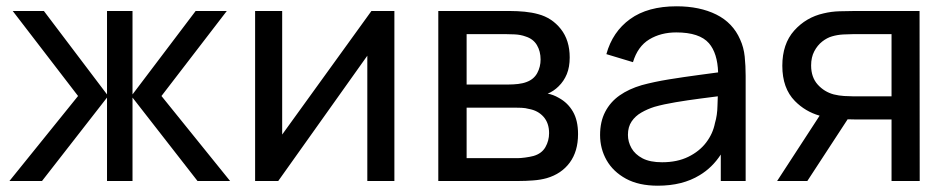

<svg xmlns="http://www.w3.org/2000/svg" viewBox="-20 -575 3012 610"><path d="M10 0 228 -270 20.5 -540H119.5L320 -275V-540H401V-275L601.5 -540H700.5L493 -270L711 0H607.5L401 -265V0H320V-265L113.5 0Z M1233 -540V0H1147V-398L864 0H790.5V-540H876.5V-147.5L1160 -540Z M1372.5 0V-540H1602.5Q1623 -540 1646.8 -537.8Q1670.5 -535.5 1690 -530Q1733.5 -518.5 1761.8 -482.8Q1790 -447 1790 -392.5Q1790 -362 1780.8 -339.5Q1771.5 -317 1754.5 -300.5Q1747 -293 1738 -287Q1729 -281 1720 -277.5Q1737.5 -274.5 1755.5 -264Q1784 -248.5 1800.2 -220.5Q1816.5 -192.5 1816.5 -149Q1816.5 -94 1790 -58.2Q1763.5 -22.5 1717 -9Q1697.5 -3.5 1674 -1.8Q1650.5 0 1628.5 0ZM1462.5 -306.5H1596.5Q1610.5 -306.5 1626 -308.2Q1641.5 -310 1653 -314.5Q1676 -323 1686.8 -342.8Q1697.5 -362.5 1697.5 -386Q1697.5 -412 1685.8 -431.8Q1674 -451.5 1650 -459Q1634 -465 1614.2 -465.8Q1594.5 -466.5 1589 -466.5H1462.5ZM1462.5 -72.5H1623.5Q1634 -72.5 1648.8 -74.5Q1663.5 -76.5 1675 -79.5Q1701 -87 1712.8 -107.5Q1724.5 -128 1724.5 -152Q1724.5 -184 1706.8 -204Q1689 -224 1660 -229Q1649.5 -232 1637.2 -232.5Q1625 -233 1615.5 -233H1462.5Z M2070 15Q2009.5 15 1968.8 -7.2Q1928 -29.5 1907.2 -66Q1886.5 -102.5 1886.5 -146Q1886.5 -188.5 1902.8 -219.8Q1919 -251 1948.5 -271.8Q1978 -292.5 2019 -304.5Q2057.5 -315 2105.2 -322.8Q2153 -330.5 2202 -337Q2233 -341 2261.5 -345Q2259.5 -406 2232.5 -437.5Q2202.5 -472 2128.5 -472Q2079.5 -472 2042.8 -449.8Q2006 -427.5 1991 -377.5L1906.5 -403Q1926 -474 1982 -514.5Q2038 -555 2129.5 -555Q2203 -555 2255.8 -528.8Q2308.5 -502.5 2331.5 -449.5Q2343 -424.5 2346 -395.2Q2349 -366 2349 -334V0H2270V-84Q2243 -42.5 2203 -18.5Q2148.5 15 2070 15ZM2083.5 -59.5Q2131.5 -59.5 2166.8 -76.8Q2202 -94 2223.5 -122.2Q2245 -150.5 2251.5 -184Q2259 -209 2259.5 -239.5Q2260 -256.5 2260.5 -269Q2233 -265.5 2206 -262Q2164 -256.5 2126.5 -250.2Q2089 -244 2059 -235.5Q2037 -228.5 2017.8 -217.5Q1998.5 -206.5 1986.8 -189.2Q1975 -172 1975 -146.5Q1975 -124.5 1986.2 -104.5Q1997.5 -84.5 2021.2 -72Q2045 -59.5 2083.5 -59.5Z M2812.5 0V-195.5H2696Q2685 -195.5 2673 -196L2545 0H2449L2584 -207.5Q2538.5 -220.5 2505.5 -254Q2465.5 -294.5 2465.5 -366Q2465.5 -435.5 2503.2 -477.8Q2541 -520 2596.5 -532.5Q2621.5 -538.5 2647.2 -539.2Q2673 -540 2691 -540H2901.5L2902 0ZM2689.5 -269H2812.5V-466.5H2689.5Q2678 -466.5 2659.2 -465.5Q2640.5 -464.5 2623.5 -459.5Q2607.5 -455 2592.2 -443Q2577 -431 2567 -412Q2557 -393 2557 -367Q2557 -329.5 2578 -306.2Q2599 -283 2629 -275Q2645.5 -271 2661.8 -270Q2678 -269 2689.5 -269Z"/></svg>

Font: Cns Manrope Med
Style: Regular
Weight: 500
Designer: Mikhail Sharanda
Foundry: Mikhail Sharanda
Version: Version 4.504